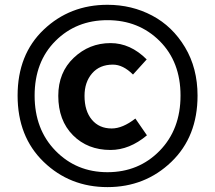

<svg xmlns="http://www.w3.org/2000/svg" viewBox="-20 -763 889 793"><path d="M423.8 -743.2Q524.4 -743.2 608.4 -698.7Q692.4 -654.3 744.1 -567.9Q795.9 -481.4 795.9 -368.2Q795.9 -198.2 687.5 -94.2Q579.1 9.8 423.8 9.8Q268.6 9.8 160.6 -94.2Q52.7 -198.2 52.7 -368.2Q52.7 -538.1 160.6 -640.6Q268.6 -743.2 423.8 -743.2ZM423.8 -51.8Q552.7 -51.8 639.2 -140.1Q725.6 -228.5 725.6 -368.2Q725.6 -507.8 639.2 -593.8Q552.7 -679.7 423.8 -679.7Q294.9 -679.7 209 -593.8Q123 -507.8 123 -368.2Q123 -228.5 209.5 -140.1Q295.9 -51.8 423.8 -51.8ZM436.5 -143.6Q341.8 -143.6 281.2 -204.6Q220.7 -265.6 220.7 -367.2Q220.7 -463.9 284.7 -524.4Q348.6 -585 436.5 -585Q518.6 -585 585.9 -517.6L529.3 -455.1Q488.3 -496.1 446.3 -496.1Q391.6 -496.1 360.4 -460Q329.1 -423.8 329.1 -367.2Q329.1 -304.7 359.4 -268.6Q389.6 -232.4 441.4 -232.4Q486.3 -232.4 539.1 -273.4L586.9 -204.1Q514.6 -143.6 436.5 -143.6Z"/></svg>

Font: Gen Shin Gothic Bold
Style: Bold
Weight: 700
Designer: [Source Han Sans]
Ryoko NISHIZUKA  (kana & ideographs); Paul D. Hunt (Latin, Greek & Cyrillic); Wenlong ZHANG  (bopomofo
Version: Version 1.002.20150607